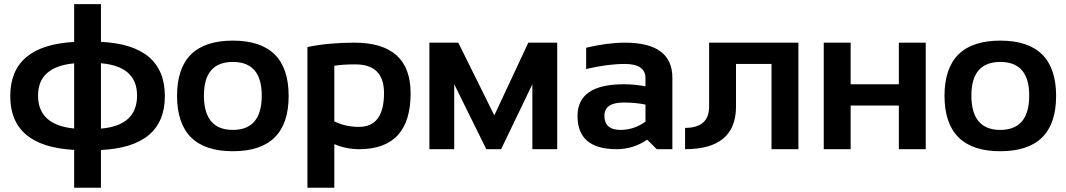

<svg xmlns="http://www.w3.org/2000/svg" viewBox="-20 -718 5132 924"><path d="M336.9 3.4Q29.3 -13.2 29.3 -255.4Q29.3 -499.5 336.9 -516.1V-698.2H465.8V-516.6Q773.4 -501.5 773.4 -255.4Q773.4 -11.2 465.8 3.9V185.5H336.9ZM336.9 -99.6V-413.1Q163.1 -397 163.1 -258.3Q163.1 -116.2 336.9 -99.6ZM465.8 -413.6V-99.1Q639.6 -113.8 639.6 -258.3Q639.6 -398.9 465.8 -413.6Z M832 -256.3Q832 -522.5 1100.6 -522.5Q1369.1 -522.5 1369.1 -256.3Q1369.1 9.8 1100.6 9.8Q833 9.8 832 -256.3ZM1100.6 -92.8Q1239.7 -92.8 1239.7 -258.3Q1239.7 -419.9 1100.6 -419.9Q961.4 -419.9 961.4 -258.3Q961.4 -92.8 1100.6 -92.8Z M1588.9 -133.8Q1642.1 -107.4 1707.5 -107.4Q1828.1 -107.4 1828.1 -270Q1828.1 -408.2 1690.4 -408.2Q1625.5 -408.2 1588.9 -401.4ZM1459.5 -491.7Q1561.5 -512.7 1685.1 -512.7Q1956.1 -512.7 1956.1 -269Q1956.1 0 1708 0Q1646.5 0 1588.9 -24.4V185.5H1459.5Z M2046.4 0V-512.7H2185.5L2358.9 -162.6L2522.5 -512.7H2661.6V0H2542V-312.5L2391.6 0H2320.3L2166 -312.5V0Z M2759.3 -159.7Q2759.3 -312.5 2981.9 -312.5Q3034.2 -312.5 3086.4 -302.7V-341.3Q3086.4 -410.2 2987.3 -410.2Q2903.3 -410.2 2800.8 -385.7V-488.3Q2903.3 -512.7 2987.3 -512.7Q3215.8 -512.7 3215.8 -343.8V0H3140.6L3094.7 -45.9Q3027.8 0 2947.3 0Q2759.3 0 2759.3 -159.7ZM2981.9 -224.6Q2888.7 -224.6 2888.7 -161.1Q2888.7 -92.8 2966.8 -92.8Q3031.2 -92.8 3086.4 -132.8V-214.8Q3037.6 -224.6 2981.9 -224.6Z M3276.9 -102.5Q3392.6 -102.5 3392.6 -205.1V-512.7H3822.3V0H3692.9V-410.2H3522V-205.1Q3522 0 3276.9 0Z M3944.3 0V-512.7H4073.7V-312.5H4305.7V-512.7H4435.1V0H4305.7V-210H4073.7V0Z M4525.4 -256.3Q4525.4 -522.5 4793.9 -522.5Q5062.5 -522.5 5062.5 -256.3Q5062.5 9.8 4793.9 9.8Q4526.4 9.8 4525.4 -256.3ZM4793.9 -92.8Q4933.1 -92.8 4933.1 -258.3Q4933.1 -419.9 4793.9 -419.9Q4654.8 -419.9 4654.8 -258.3Q4654.8 -92.8 4793.9 -92.8Z"/></svg>

Font: SansationBold
Style: Bold
Weight: 700
Designer: Bernd Montag
Version: Version 1.301